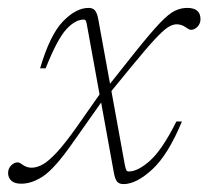

<svg xmlns="http://www.w3.org/2000/svg" viewBox="-54 -456 527 486"><path d="M406.5 -148.5Q371.5 -64 331.2 -27Q291 10 258.5 10Q247.5 10 242.2 3.5Q237 -3 234 -20L202 -196.5L126.5 -89.5Q84.5 -30 56 -10.5Q27.5 9 -0.5 9Q-17.5 9 -25.5 1.2Q-33.5 -6.5 -33.5 -18Q-33.5 -29.5 -25.8 -37.2Q-18 -45 -9 -45Q-5.5 -45 -2 -42.5Q1.5 -40 5.5 -37.5Q15 -31.5 26 -31.5Q39 -31.5 53.8 -39.5Q68.5 -47.5 89.5 -70Q110.5 -92.5 140.5 -135L198 -217L166 -393Q164.5 -402 162.8 -404.2Q161 -406.5 158 -406.5Q136.5 -406.5 113.8 -381.8Q91 -357 61.5 -283H47.5Q72.5 -368 105.5 -402Q138.5 -436 170.5 -436Q181 -436 186.5 -429.5Q192 -423 195 -406L224.5 -244L290 -326.5Q328.5 -374.5 351 -398Q373.5 -421.5 388.8 -428.8Q404 -436 420 -436Q453.5 -436 453.5 -407.5Q453.5 -396.5 446 -388.5Q438.5 -380.5 429 -380.5Q425 -380.5 416 -387Q405.5 -394.5 393 -394.5Q384 -394.5 372.8 -388Q361.5 -381.5 340 -358.8Q318.5 -336 277.5 -286L228 -225.5L262 -38.5Q264 -28.5 265.8 -25.2Q267.5 -22 272 -22Q295.5 -22 326.2 -49.8Q357 -77.5 392.5 -148.5Z"/></svg>

Font: Newsreader Text ExtraLight
Style: Italic
Weight: 275
Italic angle: -17°
Designer: Hugues Gentile
Foundry: Production Type
Version: Version 1.001